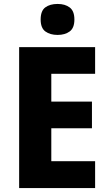

<svg xmlns="http://www.w3.org/2000/svg" viewBox="-20 -953 552 973"><path d="M462 0H77V-714H462V-579H240V-438H446V-303H240V-136H462ZM272 -933Q310 -933 333.5 -915Q357 -897 357 -854Q357 -811 333 -793.5Q309 -776 272 -776Q234 -776 210 -793.5Q186 -811 186 -854Q186 -898 209.5 -915.5Q233 -933 272 -933Z"/></svg>

Font: Noto Sans Tamil SemiCondensed ExtraBold
Style: Regular
Weight: 800
Width: 4
Designer: Jelle Bosma - Monotype Design Team
Foundry: Monotype Imaging Inc.
Version: Version 2.004; ttfautohint (v1.8.4.7-5d5b)